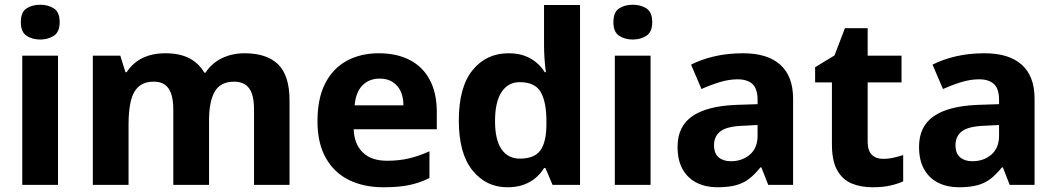

<svg xmlns="http://www.w3.org/2000/svg" viewBox="-20 -781 4461 811"><path d="M225 -546V0H74V-546ZM150 -761Q183 -761 207.5 -745.5Q232 -730 232 -687Q232 -646 207.5 -630Q183 -614 150 -614Q116 -614 92 -630Q68 -646 68 -687Q68 -730 92 -745.5Q116 -761 150 -761Z M1013 -556Q1107 -556 1155 -509Q1203 -462 1203 -356V0H1053V-318Q1053 -381 1032 -408.5Q1011 -436 969 -436Q911 -436 887 -394Q863 -352 863 -273V0H712V-318Q712 -359 703 -385Q694 -411 676 -423.5Q658 -436 630 -436Q589 -436 565.5 -415Q542 -394 532.5 -354Q523 -314 523 -256V0H372V-546H488L510 -476H515Q531 -501 554.5 -519Q578 -537 609 -546.5Q640 -556 678 -556Q739 -556 779.5 -535Q820 -514 843 -474H848Q875 -515 918 -535.5Q961 -556 1013 -556Z M1580 -556Q1656 -556 1711 -527.5Q1766 -499 1795.5 -443.5Q1825 -388 1825 -308V-235H1474Q1476 -173 1512 -137.5Q1548 -102 1615 -102Q1666 -102 1708 -112Q1750 -122 1794 -142V-29Q1754 -9 1709.5 0.5Q1665 10 1599 10Q1518 10 1455.5 -20Q1393 -50 1357 -112.5Q1321 -175 1321 -269Q1321 -365 1353.5 -428.5Q1386 -492 1444.5 -524Q1503 -556 1580 -556ZM1584 -449Q1539 -449 1511 -420.5Q1483 -392 1478 -336H1684Q1684 -369 1673 -394Q1662 -419 1639.5 -434Q1617 -449 1584 -449Z M2123 10Q2033 10 1975.5 -61.5Q1918 -133 1918 -272Q1918 -413 1976 -484.5Q2034 -556 2128 -556Q2167 -556 2195.5 -545.5Q2224 -535 2245.5 -517Q2267 -499 2281 -476H2286Q2283 -494 2280.5 -526.5Q2278 -559 2278 -586V-760H2430V0H2314L2284 -71H2278Q2264 -48 2243 -30Q2222 -12 2192.5 -1Q2163 10 2123 10ZM2176 -111Q2238 -111 2263 -146.5Q2288 -182 2288 -255V-271Q2288 -350 2264 -392Q2240 -434 2175 -434Q2126 -434 2098.5 -392Q2071 -350 2071 -270Q2071 -190 2098.5 -150.5Q2126 -111 2176 -111Z M2728 -546V0H2577V-546ZM2653 -761Q2686 -761 2710.5 -745.5Q2735 -730 2735 -687Q2735 -646 2710.5 -630Q2686 -614 2653 -614Q2619 -614 2595 -630Q2571 -646 2571 -687Q2571 -730 2595 -745.5Q2619 -761 2653 -761Z M3119 -556Q3222 -556 3276 -507.5Q3330 -459 3330 -364V0H3225L3196 -74H3192Q3169 -45 3144.5 -26Q3120 -7 3088 1.5Q3056 10 3010 10Q2962 10 2924 -8.5Q2886 -27 2864 -65Q2842 -103 2842 -161Q2842 -247 2904 -290Q2966 -333 3089 -338L3180 -341V-358Q3180 -407 3158 -426.5Q3136 -446 3096 -446Q3059 -446 3020 -434Q2981 -422 2943 -405L2899 -508Q2942 -530 2997.5 -543Q3053 -556 3119 -556ZM3123 -250Q3052 -248 3024 -227Q2996 -206 2996 -168Q2996 -133 3015.5 -116.5Q3035 -100 3067 -100Q3115 -100 3147.5 -128Q3180 -156 3180 -208V-253Z M3710 -110Q3733 -110 3754.5 -115Q3776 -120 3795 -126V-15Q3771 -4 3739.5 3Q3708 10 3665 10Q3616 10 3577.5 -6Q3539 -22 3516.5 -61.5Q3494 -101 3494 -172V-433H3423V-497L3505 -547L3549 -662H3645V-546H3788V-433H3645V-181Q3645 -145 3662.5 -127.5Q3680 -110 3710 -110Z M4139 -556Q4242 -556 4296 -507.5Q4350 -459 4350 -364V0H4245L4216 -74H4212Q4189 -45 4164.5 -26Q4140 -7 4108 1.5Q4076 10 4030 10Q3982 10 3944 -8.5Q3906 -27 3884 -65Q3862 -103 3862 -161Q3862 -247 3924 -290Q3986 -333 4109 -338L4200 -341V-358Q4200 -407 4178 -426.5Q4156 -446 4116 -446Q4079 -446 4040 -434Q4001 -422 3963 -405L3919 -508Q3962 -530 4017.5 -543Q4073 -556 4139 -556ZM4143 -250Q4072 -248 4044 -227Q4016 -206 4016 -168Q4016 -133 4035.5 -116.5Q4055 -100 4087 -100Q4135 -100 4167.5 -128Q4200 -156 4200 -208V-253Z"/></svg>

Font: Noto Sans Lao Looped
Style: Bold
Weight: 700
Designer: Mark Frömberg, Ben Mitchell
Foundry: The Fontpad Ltd
Version: Version 1.001